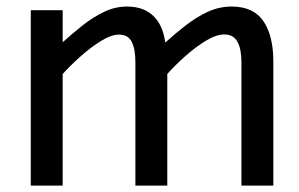

<svg xmlns="http://www.w3.org/2000/svg" viewBox="-20 -582 938 602"><path d="M76.5 0V-550H176.5V-449.5Q207 -477 239.5 -502.8Q272 -528.5 306.8 -545Q341.5 -561.5 378 -561.5Q430.5 -561.5 461 -531.8Q491.5 -502 498 -448.5Q528.5 -476 561.8 -502Q595 -528 631.2 -544.8Q667.5 -561.5 706 -561.5Q774.5 -561.5 805.8 -515.8Q837 -470 837 -389.5V0H737V-387.5Q737 -428 724.5 -451Q712 -474 683.5 -474Q658 -474 625.5 -454.2Q593 -434.5 560.8 -405.8Q528.5 -377 504.5 -350V0H404.5V-387.5Q404.5 -428 393 -450.8Q381.5 -473.5 353.5 -473.5Q329 -473.5 297 -453.8Q265 -434 233 -405.5Q201 -377 176.5 -350V0Z"/></svg>

Font: Junction Medium
Style: Regular
Weight: 500
Designer: Caroline Hadilaksono
Foundry: Caroline Hadilaksono, Tyler Finck, The League of Moveable Type
Version: Version 2.000; ttfautohint (v1.8.3)